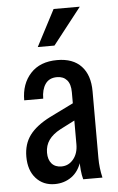

<svg xmlns="http://www.w3.org/2000/svg" viewBox="-54 -778 506 825"><g transform="rotate(-5 199.5 -365.0)"><path d="M272 0Q267 -18 265 -39.5Q263 -61 263 -85H256V-377Q256 -412 240.5 -429.5Q225 -447 198 -447Q164 -447 147.5 -423Q131 -399 131 -360H49Q49 -431 90 -475.5Q131 -520 205 -520Q273 -520 309 -481.5Q345 -443 345 -373V-85Q345 -64 347.5 -42.5Q350 -21 355 0ZM149 10Q99 10 68 -24.5Q37 -59 37 -118Q37 -172 65 -210Q93 -248 154 -279L276 -339V-265L194 -223Q160 -205 143.5 -181.5Q127 -158 127 -127Q127 -97 142 -80Q157 -63 184 -63Q215 -63 235.5 -88Q256 -113 256 -152L267 -81Q253 -35 221.5 -12.5Q190 10 149 10ZM199 -583H127L209 -740H322Z"/></g></svg>

Font: Instrument Sans Condensed Medium
Style: Regular
Weight: 500
Width: 3
Designer: Rodrigo Fuenzalida
Foundry: fragTYPE
Version: Version 1.000;gftools[0.9.28]